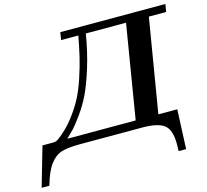

<svg xmlns="http://www.w3.org/2000/svg" viewBox="-155 -826 1254 1162"><g transform="rotate(-15 471.5 -245.5)"><path d="M-34.2 194.8 37.1 -51.8H106Q123 -51.8 139.2 -64Q193.4 -104 236.1 -158.4Q278.8 -212.9 306.4 -264.9Q334 -316.9 356.9 -387Q379.9 -457 392.3 -510Q404.8 -563 418.9 -638.2H311L318.8 -686H977.1L969.2 -638.2H860.8L763.2 -51.8H881.8L871.1 194.8H824.2Q824.2 188 824.7 173.1Q825.2 158.2 825.2 149.9Q825.2 60.1 784.7 30Q744.1 0 650.9 0H257.8Q182.6 0 142.3 12.5Q102.1 24.9 70.1 67.4Q38.1 109.9 14.2 194.8ZM192.9 -51.8H621.1L717.8 -638.2H465.8Q447.8 -527.3 418 -431.6Q388.2 -335.9 360.6 -278.6Q333 -221.2 294.9 -168.7Q256.8 -116.2 238.3 -96.9Q219.7 -77.6 192.9 -51.8Z"/></g></svg>

Font: CMU Serif Extra
Style: BoldSlanted
Weight: 700
Italic angle: -9.46001°
Version: Version 0.7.0